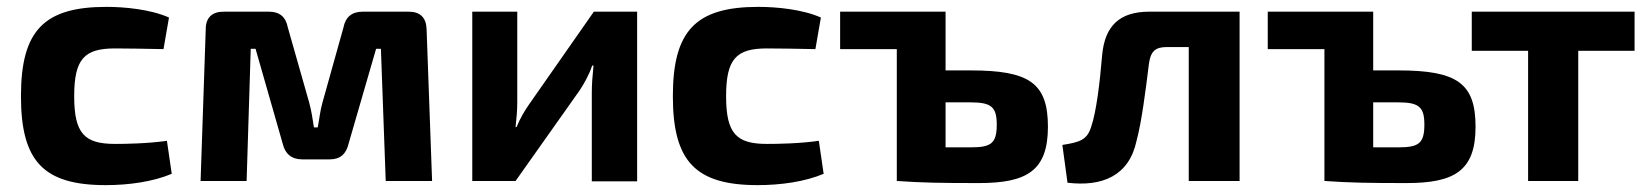

<svg xmlns="http://www.w3.org/2000/svg" viewBox="-20 -527 4798 559"><path d="M466 -117C410 -109 346 -108 315 -108C226 -108 196 -138 196 -247C196 -356 226 -386 315 -386C352 -386 402 -385 456 -384L472 -476C418 -500 342 -507 290 -507C108 -507 41 -438 41 -247C41 -57 107 12 288 12C355 12 426 2 480 -21Z M1036 -493C1005 -493 986 -478 980 -447L919 -229C912 -205 910 -181 905 -156H894C890 -181 887 -204 880 -229L818 -447C812 -478 794 -493 763 -493H631C597 -493 579 -475 579 -442L564 0H698L710 -385H724L803 -109C810 -79 829 -63 860 -63H940C971 -63 988 -79 995 -109L1075 -385H1089L1103 0H1238L1222 -442C1221 -475 1204 -493 1170 -493Z M1835 1V-493H1709L1521 -224C1507 -204 1494 -182 1484 -157H1481C1484 -184 1486 -205 1486 -230V-493H1355V0H1481L1667 -263C1680 -282 1696 -311 1704 -336H1708C1705 -306 1703 -283 1703 -257V1Z M2364 -117C2308 -109 2244 -108 2213 -108C2124 -108 2094 -138 2094 -247C2094 -356 2124 -386 2213 -386C2250 -386 2300 -385 2354 -384L2370 -476C2316 -500 2240 -507 2188 -507C2006 -507 1939 -438 1939 -247C1939 -57 2005 12 2186 12C2253 12 2324 2 2378 -21Z M2733 -322V-493H2426V-384H2591V0H2593C2664 5 2722 6 2830 6C2970 6 3031 -30 3031 -158C3031 -285 2977 -322 2806 -322ZM2733 -98V-229H2806C2867 -229 2882 -215 2882 -164C2882 -109 2865 -98 2806 -98Z M3589 -493H3326C3239 -493 3197 -451 3189 -368C3182 -285 3172 -202 3157 -158C3145 -119 3123 -113 3073 -105L3088 5C3188 17 3267 -14 3289 -117C3304 -173 3315 -260 3325 -341C3330 -377 3343 -390 3377 -390H3441V0H3589Z M3978 -322V-493H3671V-384H3836V0H3838C3909 5 3967 6 4075 6C4215 6 4276 -30 4276 -158C4276 -285 4222 -322 4051 -322ZM3978 -98V-229H4051C4112 -229 4127 -215 4127 -164C4127 -109 4110 -98 4051 -98Z M4739 -379V-493H4265V-379H4429V0H4575V-379Z"/></svg>

Font: SnT
Style: Bold
Weight: 700
Designer: Natanael Gama
Version: Version 1.001;PS 001.001;hotconv 1.0.70;makeotf.lib2.5.58329